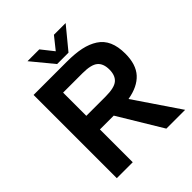

<svg xmlns="http://www.w3.org/2000/svg" viewBox="-252 -1080 1228 1228"><g transform="rotate(-45 361.5 -466.5)"><path d="M433.1 -786.1H330.1L209 -933.1H315.9L381.8 -850.1L448.2 -933.1H554.2ZM84 0V-752.9H384.8Q459 -752.9 512.7 -741.5Q566.4 -730 606.4 -704.1Q646.5 -678.2 666.3 -633.5Q686 -588.9 686 -524.9Q686 -426.8 637.9 -374Q589.8 -321.3 495.1 -305.2L702.1 0H532.2L353 -296.9H228V0ZM403.8 -629.9H228V-419.9H403.8Q481.4 -419.9 511.7 -445.3Q542 -470.7 542 -524.9Q542 -579.1 511.7 -604.5Q481.4 -629.9 403.8 -629.9Z"/></g></svg>

Font: Standard
Style: Bold
Weight: 400
Designer: Bryce Wilner
Version: Version 2.000;PS 2.0;hotconv 16.6.51;makeotf.lib2.5.65220 DE